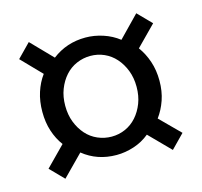

<svg xmlns="http://www.w3.org/2000/svg" viewBox="-75 -638 647 616"><g transform="rotate(-15 248.5 -330.0)"><path d="M70 -103 26 -148 90 -213Q73 -236 63.5 -265Q54 -294 54 -329Q54 -364 63.5 -393.5Q73 -423 90 -446L26 -512L70 -557L138 -487Q186 -524 249 -524Q278 -524 307 -514.5Q336 -505 359 -487L427 -557L471 -512L406 -446Q423 -423 433 -393.5Q443 -364 443 -329Q443 -294 433 -265Q423 -236 406 -213L471 -148L427 -103L359 -172Q336 -153 307 -143.5Q278 -134 249 -134Q185 -134 138 -172ZM249 -195Q273 -195 294.5 -204.5Q316 -214 332 -232Q348 -250 357.5 -274.5Q367 -299 367 -329Q367 -359 357.5 -383.5Q348 -408 332 -426Q316 -444 294.5 -453.5Q273 -463 249 -463Q225 -463 203 -453.5Q181 -444 165 -426Q149 -408 139.5 -383.5Q130 -359 130 -329Q130 -299 139.5 -274.5Q149 -250 165 -232Q181 -214 203 -204.5Q225 -195 249 -195Z"/></g></svg>

Font: Giro Regular
Style: Regular
Weight: 400
Designer: Paul D. Hunt
Foundry: Adobe Systems Incorporated
Version: Version 1.000;PS 1.0;hotconv 1.0.88;makeotf.lib2.5.647800